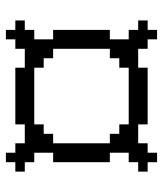

<svg xmlns="http://www.w3.org/2000/svg" viewBox="28 -568 540 635"><g transform="rotate(-90 297.5 -250.0)"><path d="M391.6 -93.8V-125H422.9V-156.2H454.1V-343.8H422.9V-375H391.6V-406.2H204.1V-375H172.9V-343.8H141.6V-156.2H172.9V-125H204.1V-93.8ZM79.1 0V-31.2H47.9V-62.5H79.1V-93.8H110.4V-156.2H79.1V-343.8H110.4V-406.2H79.1V-437.5H47.9V-468.8H79.1V-500H110.4V-468.8H141.6V-437.5H204.1V-468.8H391.6V-437.5H454.1V-468.8H485.4V-500H516.6V-468.8H547.9V-437.5H516.6V-406.2H485.4V-343.8H516.6V-156.2H485.4V-93.8H516.6V-62.5H547.9V-31.2H516.6V0H485.4V-31.2H454.1V-62.5H391.6V-31.2H204.1V-62.5H141.6V-31.2H110.4V0Z"/></g></svg>

Font: Terminal Grotesque
Style: Regular
Weight: 400
Designer: Raphaël Bastide
Foundry: http://raphaelbastide.com
Version: Version 1.0